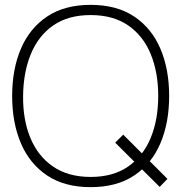

<svg xmlns="http://www.w3.org/2000/svg" viewBox="-20 -755 746 790"><path d="M637 14 454 -168 487 -201 669 -19ZM353 15Q245.5 15 173.8 -33Q102 -81 66 -165.5Q30 -250 30 -360Q30 -470 66 -554.5Q102 -639 173.8 -687Q245.5 -735 353 -735Q460.5 -735 532.2 -687Q604 -639 640 -554.5Q676 -470 676 -360Q676 -250 640 -165.5Q604 -81 532.2 -33Q460.5 15 353 15ZM353 -27Q445.5 -27 507.2 -69.8Q569 -112.5 600 -187.5Q631 -262.5 631 -360Q631 -457.5 600 -532.8Q569 -608 507.2 -650.5Q445.5 -693 353 -693Q260.5 -693 199.2 -650.5Q138 -608 107 -532.8Q76 -457.5 75 -360Q74 -262.5 105 -187.5Q136 -112.5 198.2 -69.8Q260.5 -27 353 -27Z"/></svg>

Font: Manrope ExtraLight
Style: Regular
Weight: 200
Designer: Mikhail Sharanda
Foundry: Mikhail Sharanda
Version: Version 4.505